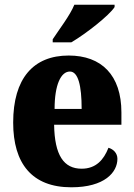

<svg xmlns="http://www.w3.org/2000/svg" viewBox="-20 -786 569 816"><path d="M204 -619V-606H283C346 -643 445 -721 467 -756V-766H296C278 -721 230 -659 204 -619ZM283 10C425 10 479 -54 479 -111C479 -135 462 -152 441 -158C421 -107 388 -69 327 -69C251 -69 212 -126 210 -256H496V-308C496 -467 411 -550 272 -550C122 -550 36 -453 36 -265C36 -91 116 10 283 10ZM327 -323H212C212 -426 239 -482 277 -482C312 -482 327 -423 327 -323Z"/></svg>

Font: Noto Serif Myanmar Condensed Black
Style: Regular
Weight: 900
Width: 3
Designer: Ben Mitchell and the Monotype Design Team
Foundry: Monotype Imaging Inc.
Version: Version 2.106